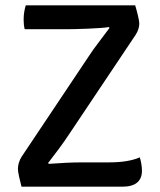

<svg xmlns="http://www.w3.org/2000/svg" viewBox="-20 -703 602 723"><path d="M314.5 -491.5Q330 -515.5 351 -542.8Q372 -570 392.5 -598L389.5 -601Q377.5 -599 356.2 -597.5Q335 -596 311 -595Q287 -594 266 -593.5Q245 -593 233.5 -593H73Q70.5 -602.5 69.8 -611.5Q69 -620.5 69 -629.5Q69 -643.5 71 -656.5Q73 -669.5 77 -683H489Q496 -659.5 499 -646.2Q502 -633 503.2 -626.2Q504.5 -619.5 504.5 -614.5Q504.5 -604.5 501.2 -593.8Q498 -583 490.5 -571.5L239.5 -196.5Q223.5 -172 202 -143Q180.5 -114 161 -89L164 -86Q195.5 -88.5 228.2 -90Q261 -91.5 284.5 -91.5H388Q428 -91.5 457.2 -96.5Q486.5 -101.5 506.5 -110.5Q510 -99 512.2 -85.8Q514.5 -72.5 514.5 -59.5Q514.5 -30.5 496 -15.2Q477.5 0 440.5 0H61Q55 -23.5 52.2 -36.2Q49.5 -49 48.5 -55.5Q47.5 -62 47.5 -67.5Q47.5 -78 51 -90Q54.5 -102 61.5 -113Z"/></svg>

Font: Signika
Style: Regular
Weight: 400
Designer: Anna Giedry
Foundry: Anna Giedry
Version: Version 2.001